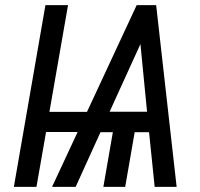

<svg xmlns="http://www.w3.org/2000/svg" viewBox="-20 -731 782 751"><path d="M408.7 -293.9H555.2L529.3 -558.6ZM173.3 -293.5H320.3L514.6 -710.9H590.8L670.9 0H585L563 -213.9H506.8L469.7 0H384.3L421.4 -213.9H373L275.9 0H183.6L283.7 -214.8H160.2L122.6 0H34.2L157.7 -710.9H246.1Z"/></svg>

Font: MAUL Condensed Italic
Style: Condenced Regular Italic
Weight: 400
Italic angle: -12°
Designer: MAUL
Version: Version 1.0; 2020; ttfautohint (v1.8.3)